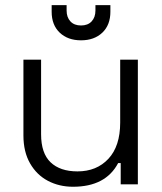

<svg xmlns="http://www.w3.org/2000/svg" viewBox="-20 -720 634 750"><path d="M451.5 0V-83H441.5Q392.8 9.5 265.2 9.5Q211.2 9.5 167.2 -13.6Q123.2 -36.8 97.4 -81.9Q71.5 -127 71.5 -191V-487H140.5V-195.5Q140.5 -121.5 177.6 -86Q214.8 -50.5 282.5 -50.5Q357.8 -50.5 403.6 -99.9Q449.5 -149.2 449.5 -241.5V-487H518.5V0ZM411.2 -700V-674Q411.2 -622.5 379.8 -592.5Q348.2 -562.5 296.5 -562.5Q244.8 -562.5 213.2 -592.5Q181.8 -622.5 181.8 -674V-700H240.2V-679Q240.2 -652.5 255 -636.5Q269.8 -620.5 296.5 -620.5Q323.2 -620.5 338 -636.5Q352.8 -652.5 352.8 -679V-700Z"/></svg>

Font: Space Grotesk Variable
Style: Regular
Weight: 400
Designer: Florian Karsten (Space Grotesk), Colophon Foundry (Space Mono)
Foundry: Florian Karsten
Version: Version 1.106